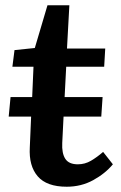

<svg xmlns="http://www.w3.org/2000/svg" viewBox="-20 -694 458 728"><path d="M233 14Q157 14 123 -25.5Q89 -65 93 -135L98 -252H13L20 -326H102L107 -441H27L35 -504L112 -512L160 -674H243L234 -510H379L375 -441H231L225 -326H369L364 -252H221L216 -152Q214 -113 227.5 -92Q241 -71 275 -71Q302 -71 325 -84.5Q348 -98 371 -118L408 -71Q379 -36 333.5 -11Q288 14 233 14Z"/></svg>

Font: Literata 12pt SemiBold
Style: Italic
Weight: 600
Italic angle: -2°
Designer: Latin by Veronika Burian and Jose Scaglione. Greek by Irene Vlachou. Cyrillic by Vera Evstafieva
Foundry: TypeTogether
Version: Version 3.002